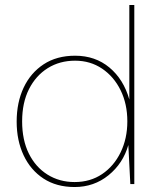

<svg xmlns="http://www.w3.org/2000/svg" viewBox="-20 -740 630 772"><path d="M280 12Q207 12 155 -22Q103 -56 75 -115.5Q47 -175 47 -251Q47 -328 75 -387.5Q103 -447 155.5 -481.5Q208 -516 282 -516Q363 -516 420 -468.5Q477 -421 500 -340V-720H520V0H504L496 -157Q475 -83 416.5 -35.5Q358 12 280 12ZM280 -8Q343 -8 390.5 -40Q438 -72 465 -127.5Q492 -183 492 -252Q492 -322 465 -377Q438 -432 390.5 -464Q343 -496 282 -496Q220 -496 172 -466Q124 -436 96.5 -381.5Q69 -327 69 -252Q69 -177 96 -122.5Q123 -68 171 -38Q219 -8 280 -8Z"/></svg>

Font: DM Sans Thin
Style: Regular
Weight: 100
Designer: Colophon Foundry, Jonny Pinhorn
Foundry: Colophon Foundry
Version: Version 4.004; ttfautohint (v1.8.4.7-5d5b)